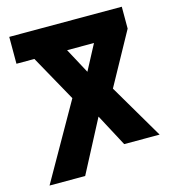

<svg xmlns="http://www.w3.org/2000/svg" viewBox="-107 -802 799 890"><g transform="rotate(-15 292.5 -357.0)"><path d="M228 -364 105 -585H19V-714H559V-609L421 -358L575 -96H405L323 -250L192 0H21ZM391 -585H262L327 -464Z"/></g></svg>

Font: Noto Sans Georgian Bold Narrow
Style: Regular
Weight: 700
Width: 4
Designer: Monotype Design team
Foundry: Monotype Imaging Inc.
Version: Version 1.000